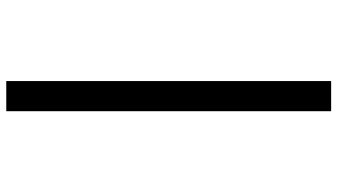

<svg xmlns="http://www.w3.org/2000/svg" viewBox="-244 -556 1040 591"><g transform="rotate(90 275.5 -260.0)"><path d="M229 -759.8H321.8V240.2H229Z"/></g></svg>

Font: Droid Serif
Style: Bold
Weight: 700
Designer: Monotype Design team
Foundry: Monotype Imaging Inc.
Version: Version 1.03